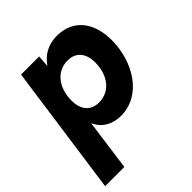

<svg xmlns="http://www.w3.org/2000/svg" viewBox="-200 -633 967 967"><g transform="rotate(-45 283.5 -150.0)"><path d="M-5.5 204H131.5L169 -70C193.5 -14.5 245 10.5 301.5 10.5C448 10.5 538.5 -138.5 538.5 -293C538.5 -417 475 -503.5 358.5 -503.5C311.5 -503.5 259 -489.5 217 -429.5L221.5 -493H92.5ZM179.5 -220C179.5 -311.5 230.5 -377.5 308 -377.5C366 -377.5 400 -339 400 -272.5C400 -180 348.5 -115.5 271 -115.5C213 -115.5 179.5 -154.5 179.5 -220Z"/></g></svg>

Font: HK Grotesk ExtraBold
Style: Italic
Weight: 800
Italic angle: -16°
Designer: Alfredo Marco Pradil
Foundry: Hanken Design Co.
Version: Version 3.001;FEAKit 1.0